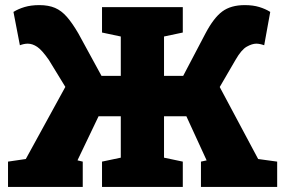

<svg xmlns="http://www.w3.org/2000/svg" viewBox="-20 -739 1126 759"><path d="M11.7 0V-100.1L82 -110.4L238.3 -395.5L172.9 -502.4Q146 -541 127.2 -553.7Q108.4 -566.4 89.8 -566.4Q75.2 -566.4 58.6 -560.1L33.2 -691.9Q51.8 -703.6 77.1 -711.2Q102.5 -718.8 135.3 -718.8Q171.9 -718.8 197.5 -707.8Q223.1 -696.8 244.6 -672.1Q266.1 -647.5 290 -606.4L381.3 -439H457.5V-594.7L383.3 -610.4V-710.9H702.6V-610.4L628.4 -594.7V-439H704.1L792 -606.4Q824.7 -668.5 858.6 -693.6Q892.6 -718.8 947.3 -718.8Q980 -718.8 1004.4 -711.4Q1028.8 -704.1 1048.3 -691.9L1024.4 -560.1Q1006.8 -566.4 993.2 -566.4Q976.6 -566.4 955.3 -554.4Q934.1 -542.5 911.1 -502.4L848.6 -395L1000.5 -110.4L1075.7 -100.1V0H774.4V-100.1L796.9 -105L796.4 -106L716.8 -279.3H628.4V-115.7L702.6 -100.1V0H383.3V-100.1L457.5 -115.7V-279.3H369.6L287.6 -107.9L286.6 -105L307.1 -100.1V0Z"/></svg>

Font: Roboto Slab Black
Style: Regular
Weight: 900
Designer: Google
Version: Version 2.000; ttfautohint (v1.8.1.43-b0c9)